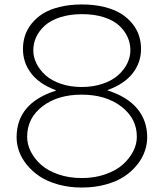

<svg xmlns="http://www.w3.org/2000/svg" viewBox="-20 -840 742 870"><path d="M600.1 -220.2Q600.1 -303.2 529.8 -357.2Q459.5 -411.1 350.1 -411.1Q241.2 -411.1 172.1 -357.9Q103 -304.7 103 -220.2Q103 -186 119.6 -153.1Q136.2 -120.1 166.3 -93.3Q196.3 -66.4 244.6 -49.8Q293 -33.2 351.1 -33.2Q408.7 -33.2 457 -50Q505.4 -66.9 535.9 -94Q566.4 -121.1 583.3 -153.8Q600.1 -186.5 600.1 -220.2ZM130.9 -611.8Q130.9 -581.1 145.5 -551.8Q160.2 -522.5 187 -498.5Q213.9 -474.6 256.3 -460.2Q298.8 -445.8 350.1 -445.8Q401.9 -445.8 444.6 -460.2Q487.3 -474.6 514.4 -498.5Q541.5 -522.5 556.2 -551.8Q570.8 -581.1 570.8 -611.8Q570.8 -644 557.9 -672.6Q544.9 -701.2 519.3 -724.6Q493.7 -748 450.4 -762Q407.2 -775.9 352.1 -775.9Q296.9 -775.9 253.4 -762Q210 -748 183.8 -724.6Q157.7 -701.2 144.3 -672.6Q130.9 -644 130.9 -611.8ZM647 -217.8Q647 -185.5 635.7 -153.8Q624.5 -122.1 600.6 -92.3Q576.7 -62.5 542.5 -40Q508.3 -17.6 458.7 -3.9Q409.2 9.8 351.1 9.8Q293.5 9.8 244.1 -3.9Q194.8 -17.6 160.6 -40.3Q126.5 -63 102.3 -92.5Q78.1 -122.1 66.7 -153.8Q55.2 -185.5 55.2 -217.8Q55.2 -372.6 232.9 -429.2V-431.2Q157.7 -459.5 120.8 -508.1Q84 -556.6 84 -618.2Q84 -648.9 93 -677.5Q102.1 -706.1 122.6 -732.2Q143.1 -758.3 173.3 -777.6Q203.6 -796.9 249.3 -808.3Q294.9 -819.8 351.1 -819.8Q407.2 -819.8 452.9 -808.3Q498.5 -796.9 529.1 -777.6Q559.6 -758.3 580.3 -732.2Q601.1 -706.1 610.1 -677.5Q619.1 -648.9 619.1 -618.2Q619.1 -556.6 581.1 -507.8Q543 -459 467.8 -432.1V-430.2Q557.6 -401.4 602.3 -347.2Q647 -293 647 -217.8Z"/></svg>

Font: Sinkin Sans 200 X Light
Style: Regular
Weight: 200
Designer: Keith Bates
Foundry: K-Type
Version: Sinkin Sans (version 1.0)  by Keith Bates   •   © 2014   www